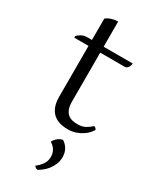

<svg xmlns="http://www.w3.org/2000/svg" viewBox="-245 -749 917 1122"><g transform="rotate(30 213.5 -188.0)"><path d="M22 -481Q30 -492 47.5 -501.5Q65 -511 86 -511H118V-655Q134 -668 155.5 -674.5Q177 -681 197 -681V-511H393Q392 -494 383.5 -482.5Q375 -471 362 -471H197V-143Q197 -111 204.5 -91.5Q212 -72 225 -61Q238 -50 255 -46Q272 -42 290 -42Q323 -42 345 -55Q367 -68 381 -82Q395 -78 399 -65Q394 -57 383 -44Q372 -31 354 -18.5Q336 -6 311 3Q286 12 255 12Q227 12 202 5Q177 -2 158.5 -18Q140 -34 129 -61Q118 -88 118 -128V-471H22ZM312 168Q312 195 302.5 217.5Q293 240 279.5 257Q266 274 250.5 286Q235 298 223 305Q216 305 208.5 300.5Q201 296 199 290Q219 276 235.5 253.5Q252 231 252 201Q252 177 241 157.5Q230 138 207 124Q215 107 230 95Q245 83 263 79Q283 90 297.5 113Q312 136 312 168Z"/></g></svg>

Font: Gotu
Style: Regular
Weight: 400
Designer: Sarang Kulkarni & Kailash Malviya
Foundry: Ek Type
Version: Version 2.320;hotconv 1.0.109;makeotfexe 2.5.65596; ttfautoh